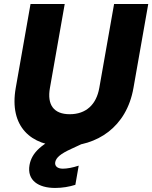

<svg xmlns="http://www.w3.org/2000/svg" viewBox="-20 -722 760 958"><path d="M58.5 -283.1C24.4 -89.2 136 7 298.4 7C462.9 7 611.2 -86 645.9 -283.1L719.7 -701.9H549.2L475.4 -283.1C460.6 -199.9 409.1 -152.1 328 -152.1C247.3 -152.1 214.3 -199.9 229.1 -283.1L302.9 -701.9H132.3ZM319 -61.7C183.1 -8.2 137.9 42.5 127.3 101.4C113.9 178.2 172 215.8 255.1 215.8C290.9 215.8 325.7 209.8 356 200.2L372.7 104.5C342.4 114.6 314.8 119.6 293.6 119.6C266 119.6 252.2 106.3 255.6 86.8C260.1 64.9 280.8 45.9 334.7 21.3L384 -1.6L361.8 -78.6Z"/></svg>

Font: Poppins Devanagari Thin
Style: Italic
Weight: 100
Italic angle: -10°
Designer: Ninad Kale (Devanagari), Jonny Pinhorn (Latin)
Foundry: Indian Type Foundry
Version: 4.005